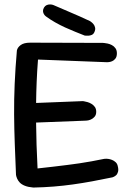

<svg xmlns="http://www.w3.org/2000/svg" viewBox="-20 -846 595 864"><path d="M130 -2Q107 -4 92 -10Q77 -16 69 -24.5Q61 -33 57 -42.5Q53 -52 52 -59Q49 -131 46.5 -198Q44 -265 43.5 -331Q43 -397 46 -468Q49 -539 56 -619Q59 -633 73.5 -643.5Q88 -654 116 -654L443 -653Q443 -653 449 -652.5Q455 -652 464.5 -650Q474 -648 483.5 -643Q493 -638 499.5 -629Q506 -620 506 -606Q506 -591 499.5 -582.5Q493 -574 484.5 -570.5Q476 -567 469 -566.5Q462 -566 462 -566L151 -578Q147 -526 145 -478Q143 -430 142.5 -383.5Q142 -337 142.5 -290.5Q143 -244 144.5 -194Q146 -144 149 -88Q187 -92 220 -96Q253 -100 281.5 -103.5Q310 -107 337 -111Q364 -115 391.5 -120Q419 -125 448 -131Q448 -131 453.5 -131.5Q459 -132 467 -131Q475 -130 484 -126.5Q493 -123 500.5 -116Q508 -109 510 -98Q514 -83 511 -72.5Q508 -62 502 -57Q496 -52 491 -50Q486 -48 486 -48Q438 -38 394.5 -30Q351 -22 308 -16Q265 -10 221.5 -6.5Q178 -3 130 -2ZM78 -292 74 -380 353 -391Q353 -391 359 -390Q365 -389 374 -386.5Q383 -384 392 -378.5Q401 -373 407 -364.5Q413 -356 413 -343Q413 -329 405.5 -320.5Q398 -312 388.5 -308Q379 -304 371.5 -303.5Q364 -303 364 -303ZM361 -686Q341 -694 318.5 -703Q296 -712 273 -722.5Q250 -733 228 -745.5Q206 -758 187 -772Q187 -772 183.5 -775Q180 -778 177 -783.5Q174 -789 173.5 -796Q173 -803 178 -812Q183 -820 190 -823Q197 -826 204.5 -826Q212 -826 216.5 -824.5Q221 -823 221 -823Q257 -807 296.5 -790.5Q336 -774 385 -751Q385 -751 390 -747.5Q395 -744 400.5 -737.5Q406 -731 408 -721.5Q410 -712 404 -700Q400 -692 393 -689Q386 -686 379 -685.5Q372 -685 366.5 -685.5Q361 -686 361 -686Z"/></svg>

Font: Sour Gummy
Style: Regular
Weight: 400
Designer: Stefie Justprince
Foundry: Eifetstype
Version: Version 1.000